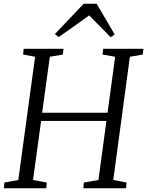

<svg xmlns="http://www.w3.org/2000/svg" viewBox="-26 -1003 784 1023"><path d="M-5.5 0 -2.5 -30.5 71.5 -44 161 -700.5 97 -712.5 100 -743H312.5L309 -712.5L239.5 -700.5L198.5 -402.5H547L587.5 -700.5L520 -712.5L524 -743H738.5L734.5 -712.5L666 -700.5L577.5 -44L648.5 -30.5L645.5 0H418L420.5 -30.5L498.5 -44L541 -358.5H193L150 -44L223.5 -30.5L220.5 0ZM266.5 -821.5 420 -983H489L585 -819.5L563.5 -804.5Q535.5 -833.5 506.8 -862.5Q478 -891.5 449 -921Q411 -893 371 -864.8Q331 -836.5 286.5 -805.5Z"/></svg>

Font: Merriweather 72pt Light
Style: Italic
Weight: 300
Italic angle: -7.8°
Version: Version 2.101